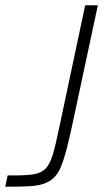

<svg xmlns="http://www.w3.org/2000/svg" viewBox="-37 -708 418 728"><path d="M-17 0 -8 -43Q50 -42 83 -46Q116 -50 134 -67Q152 -84 163.5 -123Q175 -162 189 -231L286 -688H334L241 -253Q228 -191 217 -148Q206 -105 194.5 -77Q183 -49 166.5 -33.5Q150 -18 126.5 -10.5Q103 -3 68 -1.5Q33 0 -17 0Z"/></svg>

Font: Saira SemiExpanded ExtraLight
Style: Italic
Weight: 250
Width: 6
Italic angle: -12°
Designer: Hector Gatti with collaboration of the Omnibus-Type team
Foundry: Omnibus-Type
Version: Version 1.101